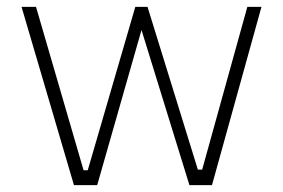

<svg xmlns="http://www.w3.org/2000/svg" viewBox="-20 -537 821 557"><path d="M738.5 -517 595 0H529.5L390.5 -450L262 0H194.5L42.5 -517H84.5L222.5 -43H234.5L372.5 -517H408L554 -45H566.5L697.5 -517Z"/></svg>

Font: Public Sans Thin
Style: Regular
Weight: 100
Designer: The Public Sans project authors (U.S. Web Design System). Libre Franklin designed by Pablo Impallari and Rodrigo Fuenzal
Version: Version 1.008